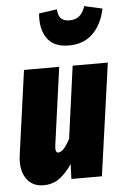

<svg xmlns="http://www.w3.org/2000/svg" viewBox="-57 -849 580 908"><g transform="rotate(-5 233.0 -395.5)"><path d="M289.1 -629.9Q218.3 -629.9 186.8 -674.8Q155.3 -719.7 162.1 -793L248 -805.2Q249.5 -774.4 262.9 -761.2Q276.4 -748 303.2 -748Q331.5 -748 349.4 -762.7Q367.2 -777.3 377.9 -809.1L462.9 -790Q447.8 -716.3 404.3 -673.1Q360.8 -629.9 289.1 -629.9ZM112.8 18.1Q57.6 18.1 30 -24.7Q2.4 -67.4 13.2 -138.2L67.9 -533.2H234.9L184.1 -164.1Q179.7 -129.9 195.8 -129.9Q220.2 -129.9 252 -189.9L298.8 -533.2H465.8L391.1 0H246.1L249 -70.8Q220.7 -28.8 189 -5.4Q157.2 18.1 112.8 18.1Z"/></g></svg>

Font: Fira Sans Compressed ExtraBold
Style: Italic
Weight: 800
Width: 3
Italic angle: -8°
Designer: Carrois Corporate & Edenspiekermann AG
Foundry: Carrois Corporate GbR & Edenspiekermann AG
Version: Version 4.203;PS 004.203;hotconv 1.0.88;makeotf.lib2.5.64775